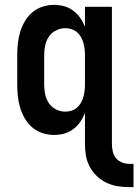

<svg xmlns="http://www.w3.org/2000/svg" viewBox="-20 -548 570 791"><path d="M512 223Q488 223 464 219Q440 215 418 204.5Q396 194 378.5 177Q361 160 349.5 138.5Q338 117 334 93Q330 69 330 44V-82Q322 -62 310 -45Q298 -28 281 -15.5Q264 -3 244 2.5Q224 8 203 8Q179 8 155.5 0.5Q132 -7 113.5 -22.5Q95 -38 82.5 -59.5Q70 -81 63 -104Q56 -127 53.5 -151.5Q51 -176 51 -200V-320Q51 -344 53.5 -368.5Q56 -393 63 -416Q70 -439 82.5 -460.5Q95 -482 113.5 -497.5Q132 -513 155.5 -520.5Q179 -528 203 -528Q224 -528 244 -522.5Q264 -517 281 -504.5Q298 -492 310 -475Q322 -458 330 -438V-520H441V44Q441 60 444.5 75.5Q448 91 457.5 103Q467 115 482 121Q497 127 512 127H530V223ZM249 -88Q262 -88 274.5 -92Q287 -96 297 -104.5Q307 -113 313.5 -124.5Q320 -136 323.5 -148.5Q327 -161 328.5 -174Q330 -187 330 -200V-320Q330 -333 328.5 -346Q327 -359 323.5 -371.5Q320 -384 313.5 -395.5Q307 -407 297 -415.5Q287 -424 274.5 -428Q262 -432 249 -432Q229 -432 210.5 -422.5Q192 -413 181 -396.5Q170 -380 166 -360Q162 -340 162 -320V-200Q162 -180 166 -160Q170 -140 181 -123.5Q192 -107 210.5 -97.5Q229 -88 249 -88Z"/></svg>

Font: Iosevka Algr
Style: Bold
Weight: 700
Monospace: yes
Designer: Belleve Invis
Foundry: Belleve Invis
Version: Version 26.0.2; ttfautohint (v1.8.3)